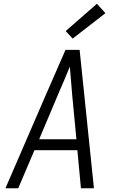

<svg xmlns="http://www.w3.org/2000/svg" viewBox="-20 -1000 640 1020"><path d="M9 0 221 -490 328 -735H403L479 0H410L391 -202H163L77 0ZM386 -260 364 -490Q361 -529 357.5 -568Q354 -607 351 -646Q335 -607 318.5 -568Q302 -529 285 -490L188 -260ZM366 -795 329 -835 495 -980 540 -930Z"/></svg>

Font: Iosevka SS04 Light Extended
Style: Italic
Weight: 300
Width: 7
Italic angle: -9°
Monospace: yes
Designer: Belleve Invis
Foundry: Belleve Invis
Version: Version 19.0.0; ttfautohint (v1.8.4)